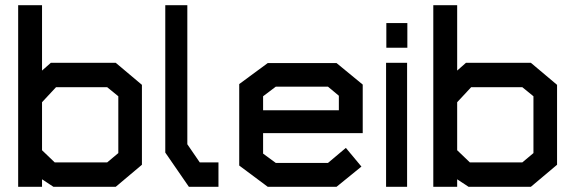

<svg xmlns="http://www.w3.org/2000/svg" viewBox="-20 -720 2207 740"><path d="M426 0H186L142 -29V0H50V-700H142V-448L176 -478H426L527 -393V-85ZM436 -349 393 -384H196L142 -326V-141L191 -94H393L436 -130Z M708 0 617 -132V-700H702V-164L750 -94H822V0Z M994 -207V-128L1043 -92H1244L1313 -150L1373 -78L1277 0H1012L902 -82V-396L1012 -477H1277L1378 -394V-207ZM1286 -351 1244 -386H1043L994 -349V-295H1286Z M1469 -536V-631H1550V-536ZM1468 0V-478H1549V0Z M2026 0H1786L1742 -29V0H1650V-700H1742V-448L1776 -478H2026L2127 -393V-85ZM2036 -349 1993 -384H1796L1742 -326V-141L1791 -94H1993L2036 -130Z"/></svg>

Font: Turret Road
Style: Bold
Weight: 700
Designer: Noponies
Foundry: Noponies
Version: Version 1.001; ttfautohint (v1.8)